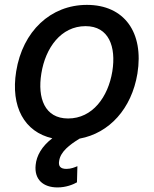

<svg xmlns="http://www.w3.org/2000/svg" viewBox="-20 -573 642 802"><path d="M343 -552.6C191.4 -552.6 74.6 -442.5 47.6 -274.9C23.8 -127.1 82 -21.7 198.5 4.6C154.5 38 132.5 77.8 128.9 116.1C122.5 176.8 160.5 209.9 220.2 209.9C255 209.9 284.1 198.5 301.5 188.6L303.3 121.1C292.6 125.7 277 132.5 257.5 132.5C230.8 132.5 223 119.7 227.3 97.7C233.3 60.7 269.5 32.3 312.5 6C437.1 -16.7 529.8 -119.3 554 -265.6C581.7 -437.9 498.9 -552.6 343 -552.6ZM449.2 -274.9C431.8 -168 366.5 -78.1 264.6 -78.1C166.5 -78.1 136 -163.7 152.7 -266C169.7 -372.9 234.7 -463.8 337.4 -463.8C435 -463.8 465.6 -377.5 449.2 -274.9Z"/></svg>

Font: TID UI Medium
Style: Italic
Weight: 500
Italic angle: -9.39999°
Designer: The TID Project Authors
Foundry: Bakken & Bæck
Version: Version 1.001;hotconv 1.0.109;makeotfexe 2.5.65596